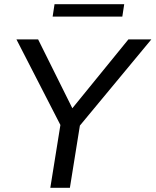

<svg xmlns="http://www.w3.org/2000/svg" viewBox="-20 -892 739 912"><path d="M219 0 272 -330 282 -269 58 -705H161L332 -361H310L590 -705H699L335 -266L365 -330L312 0ZM230 -813 239 -872H570L561 -813Z"/></svg>

Font: Mulish ExtraLight Medium
Style: Italic
Weight: 500
Italic angle: -9°
Version: Version 3.603